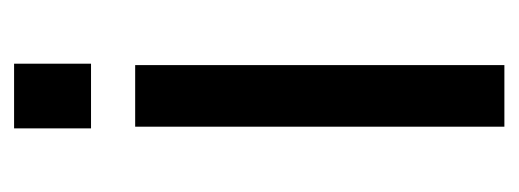

<svg xmlns="http://www.w3.org/2000/svg" viewBox="-253 -477 740 274"><g transform="rotate(-90 117.0 -340.0)"><path d="M163.1 -689.9V-580.1H70.8V-689.9ZM161.1 -517.1V9.8H73.2V-517.1Z"/></g></svg>

Font: D-DIN-PRO Medium
Style: Regular
Weight: 500
Designer: datto
Foundry: CyberFei
Version: Version 1.000;hotconv 1.0.109;makeotfexe 2.5.65596